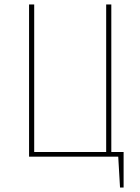

<svg xmlns="http://www.w3.org/2000/svg" viewBox="-20 -701 628 859"><path d="M478 -21H533V138H517L509 0H110V-681H133V-21H455V-681H478Z"/></svg>

Font: Fira Sans Condensed Thin
Style: Regular
Weight: 250
Width: 3
Designer: Carrois Corporate & Edenspiekermann AG
Foundry: Carrois Corporate GbR & Edenspiekermann AG
Version: Version 4.203